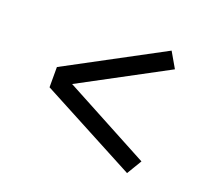

<svg xmlns="http://www.w3.org/2000/svg" viewBox="-90 -704 780 708"><g transform="rotate(20 300.0 -349.5)"><path d="M470.8 -590.3 505.8 -529.7 94 -309.3V-388.7ZM506 -168.3 470.8 -109.7 94 -309.3V-388.7Z"/></g></svg>

Font: Epunda Slab Light
Style: Regular
Weight: 300
Designer: Simon Atzbach
Foundry: typofactur
Version: Version 1.102